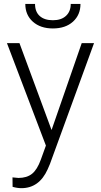

<svg xmlns="http://www.w3.org/2000/svg" viewBox="-20 -749 515 982"><path d="M243.7 -84 397.9 -528.3H460.9L235.4 89.8L223.6 117.2Q180.2 213.4 89.4 213.4Q68.4 213.4 44.4 206.5L43.9 158.2L74.2 161.1Q117.2 161.1 143.8 139.9Q170.4 118.7 189 66.9L214.8 -4.4L15.6 -528.3H79.6ZM391.6 -729Q391.6 -672.9 353.3 -638.2Q314.9 -603.5 250.5 -603.5Q187 -603.5 148.2 -637.9Q109.4 -672.4 109.4 -729H159.2Q159.2 -688.5 183.3 -667Q207.5 -645.5 250.5 -645.5Q293.5 -645.5 317.6 -668Q341.8 -690.4 341.8 -729Z"/></svg>

Font: SteelSelectRoboto
Style: Regular
Weight: 300
Designer: Google
Version: Version 2.137; 2017